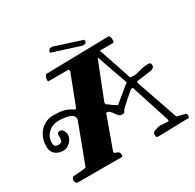

<svg xmlns="http://www.w3.org/2000/svg" viewBox="-172 -975 1188 1169"><g transform="rotate(-30 422.5 -390.5)"><path d="M364 5H56Q47 5 42.5 -2.5Q38 -10 38 -21Q38 -32 50 -41Q62 -42 77.5 -43Q93 -44 107 -45Q139 -47 142 -52L245 -326L246 -333Q246 -372 165 -378Q147 -380 137 -379Q97 -379 67.5 -351.5Q38 -324 38 -281Q38 -252 66 -252Q86 -252 91.5 -261Q97 -270 97 -285V-309Q100 -318 104 -320Q108 -322 116.5 -322Q125 -322 131 -317Q137 -312 141 -305Q149 -290 148.5 -276Q148 -262 141.5 -250Q135 -238 125 -228Q101 -206 80 -206Q41 -206 19.5 -225.5Q-2 -245 -2 -278.5Q-2 -312 8 -338Q18 -364 36 -383Q75 -424 130 -424Q168 -424 198 -417.5Q228 -411 262 -388L264 -387Q265 -387 269 -390Q273 -393 273 -395L354 -606V-609Q354 -611 351.5 -614.5Q349 -618 347 -618H211Q204 -618 204 -626.5Q204 -635 208.5 -649Q213 -663 222 -663L657 -672Q665 -672 669 -663.5Q673 -655 673 -639Q673 -623 663 -623H572L645 -406Q647 -395 650 -391Q653 -387 673 -387Q693 -387 723.5 -396.5Q754 -406 788 -406Q805 -406 805 -387Q805 -375 796 -368.5Q787 -362 776 -361L685 -349Q673 -349 673 -338L775 -43L829 -29Q841 -27 841 -15Q841 -3 835 4Q829 3 823 3H811L622 8Q611 8 608 4Q605 0 605 -14Q605 -28 619 -33.5Q633 -39 644.5 -42Q656 -45 665.5 -44.5Q675 -44 686 -43Q708 -41 721 -41V-53L633 -326H622Q618 -326 578 -290L529 -246Q519 -236 515.5 -227Q512 -218 497 -218Q482 -218 473.5 -227Q465 -236 457.5 -247Q450 -258 441.5 -267Q433 -276 425.5 -276Q418 -276 418 -275.5Q418 -275 417 -275H416L337 -57Q335 -55 335 -47.5Q335 -40 340 -38L353 -34Q360 -31 365.5 -26Q371 -21 371 -8Q371 5 364 5ZM439 -338 438 -332Q438 -324 440.5 -322Q443 -320 450 -316L464 -305L482 -293Q490 -287 502 -280L605 -365Q617 -371 617 -372.5Q617 -374 616 -376V-378L540 -594ZM523 -725 524 -720Q524 -708 519 -705Q514 -702 503 -702H496Q494 -702 492 -703L304 -763Q303 -763 303 -764V-766Q303 -777 311 -783Q318 -789 323 -789L324 -788H330H335L523 -728Z"/></g></svg>

Font: Miltonian Tattoo
Style: Regular
Weight: 400
Designer: Pablo Impallari
Foundry: Pablo Impallari
Version: Version 1.008